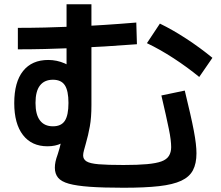

<svg xmlns="http://www.w3.org/2000/svg" viewBox="-20 -826 1040 903"><path d="M561 57Q465 57 402.5 52.5Q340 48 304 38Q268 28 253 9.5Q238 -9 238 -37Q238 -51 241 -65.5Q244 -80 252 -102Q261 -130 266 -153Q271 -176 272 -194L310 -191Q295 -165 268 -151.5Q241 -138 203 -138Q129 -138 88 -191Q47 -244 47 -341Q47 -440 88.5 -492Q130 -544 207 -544Q247 -544 284 -528Q321 -512 355 -481L293 -458V-806H410V-331Q410 -273 402.5 -231.5Q395 -190 384 -152Q379 -134 375 -119.5Q371 -105 371 -95Q371 -77 387 -67Q403 -57 444 -53.5Q485 -50 561 -50Q628 -50 671.5 -54Q715 -58 739.5 -67Q764 -76 774.5 -93Q785 -110 785 -134Q785 -149 782.5 -170Q780 -191 774 -220Q768 -249 759.5 -287.5Q751 -326 739 -377L849 -400Q864 -338 874.5 -292Q885 -246 891.5 -211.5Q898 -177 901 -151Q904 -125 904 -105Q904 -57 887.5 -25.5Q871 6 832.5 24Q794 42 728 49.5Q662 57 561 57ZM229 -232Q268 -232 285 -258Q302 -284 302 -342Q302 -399 285 -425Q268 -451 229 -451Q189 -451 168 -424Q147 -397 147 -342Q147 -287 168 -259.5Q189 -232 229 -232ZM917 -464Q861 -510 796.5 -552Q732 -594 671 -623L732 -715Q792 -686 857 -643.5Q922 -601 979 -554ZM64 -695Q187 -695 326.5 -701Q466 -707 621 -720L624 -618Q468 -606 327.5 -600Q187 -594 64 -594Z"/></svg>

Font: M PLUS 2 SemiBold
Style: Regular
Weight: 600
Designer: Coji Morishita
Foundry: UNDERFOREST DESIGN
Version: Version 1.001